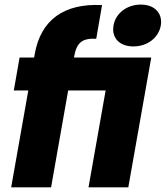

<svg xmlns="http://www.w3.org/2000/svg" viewBox="-20 -805 712 825"><path d="M28 0H199.5L298.8 -563.1C309.3 -622.4 334 -641.6 393.5 -638.4L418.5 -783.1C254.9 -791.5 155.5 -719.6 129.4 -573.6ZM553.2 -605.5C613.7 -605.5 661.8 -643.3 670.9 -695.4C679.5 -747 645.5 -785.3 585 -785.3C524.4 -785.3 476.3 -747 467.8 -695.4C458.6 -643.3 492.6 -605.5 553.2 -605.5ZM64.2 -557.9 39.3 -416.3H433.9L360.3 0H531.3L629.9 -557.9Z"/></svg>

Font: Poppins Devanagari Thin
Style: Italic
Weight: 100
Italic angle: -10°
Designer: Ninad Kale (Devanagari), Jonny Pinhorn (Latin)
Foundry: Indian Type Foundry
Version: 4.005